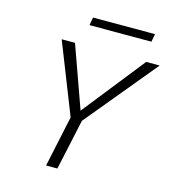

<svg xmlns="http://www.w3.org/2000/svg" viewBox="-118 -906 898 1003"><g transform="rotate(15 331.0 -405.0)"><path d="M328 -254 299 -292 589 -658H662ZM224 0 286 -291H348L285 0ZM291 -255 132 -658H204L335 -292ZM253 -767 261 -810H596L588 -767Z"/></g></svg>

Font: Ysabeau Office Light
Style: Italic
Weight: 300
Italic angle: -12°
Designer: Christian Thalmann (Catharsis Fonts)
Version: Version 2.001;gftools[0.9.30]; featfreeze: tnum,lnum,ss02